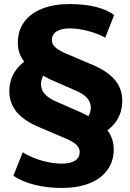

<svg xmlns="http://www.w3.org/2000/svg" viewBox="-20 -736 643 947"><path d="M284 191Q211 191 149 175Q87 159 46 131L92 15Q115 30 147.5 43Q180 56 216.5 63.5Q253 71 285 71Q327 71 350 56.5Q373 42 373 13Q373 -5 359 -19.5Q345 -34 313 -49L163 -113Q116 -134 85.5 -160Q55 -186 40.5 -217.5Q26 -249 26 -286Q26 -340 53 -382Q80 -424 135 -455L122 -409Q95 -432 81.5 -460.5Q68 -489 68 -525Q68 -585 99 -627.5Q130 -670 187.5 -693Q245 -716 324 -716Q394 -716 450.5 -702.5Q507 -689 543 -662L499 -550Q462 -571 413.5 -583.5Q365 -596 323 -596Q282 -596 259 -581Q236 -566 236 -538Q236 -520 250 -505.5Q264 -491 296 -476L446 -412Q493 -391 523.5 -365Q554 -339 568.5 -308Q583 -277 583 -239Q583 -185 556.5 -143Q530 -101 474 -70L488 -116Q514 -94 527.5 -64Q541 -34 541 0Q541 59 510 102Q479 145 421.5 168Q364 191 284 191ZM182 -320Q182 -295 199.5 -274Q217 -253 255 -236L385 -179Q400 -172 414.5 -164Q429 -156 440 -148L402 -142Q428 -174 428 -205Q428 -231 410 -252Q392 -273 354 -289L224 -346Q210 -353 195.5 -361.5Q181 -370 170 -377L207 -383Q194 -367 188 -351.5Q182 -336 182 -320Z"/></svg>

Font: Mulish ExtraLight Black
Style: Regular
Weight: 900
Version: Version 3.603